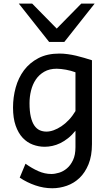

<svg xmlns="http://www.w3.org/2000/svg" viewBox="-20 -801 589 1051"><path d="M483.4 -12.2Q483.4 52.2 464.6 98.1Q445.8 144 415.3 173.1Q384.8 202.1 345.7 215.8Q306.6 229.5 266.1 229.5Q219.2 229.5 173.1 213.6Q127 197.8 87.9 171.4L119.6 95.2Q154.3 120.1 189.5 135.7Q224.6 151.4 261.2 151.4Q280.3 151.4 303.2 144.5Q326.2 137.7 346.2 120.8Q366.2 104 379.6 75.7Q393.1 47.4 393.1 4.9V-85.4Q374 -61.5 352.8 -44.7Q331.5 -27.8 309.8 -17.3Q288.1 -6.8 266.4 -2.2Q244.6 2.4 224.6 2.4Q190.9 2.4 159.7 -9.3Q128.4 -21 104.2 -46.6Q80.1 -72.3 65.7 -113.3Q51.3 -154.3 51.3 -212.4Q51.3 -268.6 65.9 -321.8Q80.6 -375 111.3 -416.3Q142.1 -457.5 190.2 -482.7Q238.3 -507.8 305.2 -507.8Q327.1 -507.8 350.3 -504.6Q373.5 -501.5 396.5 -496.1Q419.4 -490.7 441.4 -484.1Q463.4 -477.5 483.4 -471.2ZM290.5 -424.8Q250.5 -424.8 222.2 -408.4Q193.8 -392.1 176 -365.5Q158.2 -338.9 149.9 -305.2Q141.6 -271.5 141.6 -236.8Q141.6 -191.4 148.7 -161.4Q155.8 -131.3 168.2 -113.5Q180.7 -95.7 197.5 -88.1Q214.4 -80.6 234.4 -80.6Q252.9 -80.6 273.9 -88.1Q294.9 -95.7 316.2 -109.9Q337.4 -124 357.2 -145Q377 -166 393.1 -192.9V-405.3Q381.3 -409.7 368.2 -413.3Q355 -417 341.3 -419.4Q327.6 -421.9 314.7 -423.3Q301.8 -424.8 290.5 -424.8ZM156.2 -781.2 290.5 -644.5 424.8 -781.2H498L332 -571.3H249L83 -781.2Z"/></svg>

Font: Andika DR AuSIL
Style: Regular
Weight: 400
Designer: Annie Olsen & Victor Gaultney
Foundry: SIL International
Version: Version 0.003